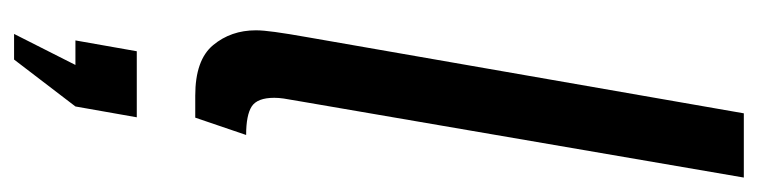

<svg xmlns="http://www.w3.org/2000/svg" viewBox="-412 -378 1051 266"><g transform="rotate(90 113.0 -244.5)"><path d="M112 10Q62.5 10 42 -14.8Q21.5 -39.5 21.5 -74Q21.5 -84 23.8 -100.5Q26 -117 31.5 -148L136.5 -750H225.5L120.5 -139Q117 -119.5 116 -112.5Q115 -105.5 115 -99.5Q115 -76 127 -68.2Q139 -60.5 166.5 -60.5L142.5 10ZM62 261H26.5L69.5 176H35.5L50.5 91H142L127 176Z"/></g></svg>

Font: Cabin
Style: Italic
Weight: 400
Width: 4
Italic angle: -10°
Designer: Pablo Impallari
Foundry: Pablo Impallari. http://www.impallari.com Igino Marini. http://www.ikern.com
Version: Version 3.001